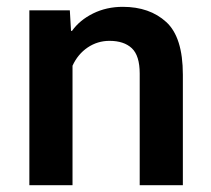

<svg xmlns="http://www.w3.org/2000/svg" viewBox="-20 -545 620 565"><path d="M66.4 0H193.4V-351.6Q209 -385.7 238 -405.3Q267.1 -424.8 302.2 -424.8Q344.7 -424.8 367.9 -403.1Q391.1 -381.3 391.1 -328.6V0H518.1V-325.2Q518.1 -435.5 469.2 -480.2Q420.4 -524.9 341.3 -524.9Q293.5 -524.9 253.9 -505.4Q214.4 -485.8 191.9 -454.1H189L185.5 -514.6H66.4Z"/></svg>

Font: Roboto Flex
Style: wght 600 wdth 100 opsz 14.0 GRAD 0.00 slnt 0.00 XTRA 468 XOPQ 96 YOPQ 79 YTLC 514 YTUC 712 YTAS 750 YTDE -203.00 YTFI 738
Weight: 600
Designer: Berlow after Robertson
Foundry: Google
Version: Version 3.100